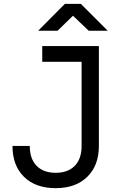

<svg xmlns="http://www.w3.org/2000/svg" viewBox="-20 -970 640 1000"><path d="M270 10Q165 10 105 -49Q45 -108 45 -210H135Q135 -143 170.5 -106.5Q206 -70 270 -70Q334 -70 369.5 -106.5Q405 -143 405 -210V-648H200V-730H495V-210Q495 -108 434.5 -49Q374 10 270 10ZM179 -810 318 -950H401L541 -810H442L360 -888L280 -810Z"/></svg>

Font: Liga JetBrainsMono Nerd Font
Style: Regular
Weight: 400
Designer: Philipp Nurullin, Konstantin Bulenkov
Foundry: JetBrains
Version: Version 2.225; ttfautohint (v1.8.3)